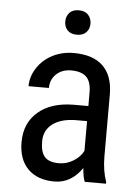

<svg xmlns="http://www.w3.org/2000/svg" viewBox="-53 -761 584 811"><g transform="rotate(5 239.5 -355.5)"><path d="M336.4 0H426.3V-7.8C415.5 -37.8 410 -73.1 409.7 -113.8V-380.4C409 -431.8 394.6 -470.9 366.5 -497.8C338.3 -524.7 297.2 -538.1 243.2 -538.1C210 -538.1 179.9 -531.1 152.8 -517.1C125.8 -503.1 104.3 -483.8 88.4 -459.2C72.4 -434.7 64.5 -408.9 64.5 -381.8H150.9C150.9 -405.6 159 -425.2 175.3 -440.7C191.6 -456.1 212.7 -463.9 238.8 -463.9C267.4 -463.9 288.7 -457.2 302.7 -443.8C316.7 -430.5 323.7 -408 323.7 -376.5V-320.3H260.3C196.8 -319.7 146.8 -303.5 110.4 -272C73.9 -240.4 55.7 -197.8 55.7 -144C55.7 -95.2 69.1 -57.4 95.9 -30.5C122.8 -3.7 160.2 9.8 208 9.8C255.5 9.8 294.6 -12.7 325.2 -57.6C327.5 -30.6 331.2 -11.4 336.4 0ZM221.2 -68.8C192.5 -68.8 172.2 -75.6 160.2 -89.1C148.1 -102.6 142.1 -124.3 142.1 -154.3C142.1 -186.2 154 -211 177.7 -228.8C201.5 -246.5 233.9 -255.7 274.9 -256.3H323.7V-130.4C314.9 -112.8 300.9 -98.1 281.7 -86.4C262.5 -74.7 242.4 -68.8 221.2 -68.8ZM195.3 -667.5C195.3 -652.8 199.8 -640.6 208.7 -630.9C217.7 -621.1 231 -616.2 248.5 -616.2C266.1 -616.2 279.5 -621.1 288.6 -630.9C297.7 -640.6 302.2 -652.8 302.2 -667.5C302.2 -682.1 297.7 -694.5 288.6 -704.6C279.5 -714.7 266.1 -719.7 248.5 -719.7C231 -719.7 217.7 -714.7 208.7 -704.6C199.8 -694.5 195.3 -682.1 195.3 -667.5Z"/></g></svg>

Font: Roboto Condensed
Style: Regular
Weight: 400
Designer: Google
Version: Version 2.134; 2016